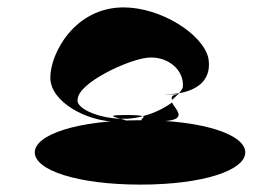

<svg xmlns="http://www.w3.org/2000/svg" viewBox="-20 -694 749 519"><path d="M74 -282C74 -234 189 -195 360 -195C530 -195 643 -234 643 -282C643 -330 530 -369 360 -369C189 -369 74 -330 74 -282ZM116 -484C116 -418 216 -365 296 -365C333 -365 322 -369 306 -373C241 -375 183 -403 190 -426C192 -470 324 -532 378 -538C433 -544 480 -504 474 -457C472 -452 468 -447 464 -442C522 -452 553 -485 543 -538C527 -603 414 -674 314 -674C182 -674 116 -550 116 -484ZM306 -373H324C338 -374 353 -376 366 -380C361 -382 348 -383 318 -383C266 -383 288 -378 306 -373ZM366 -380C379 -375 331 -366 404 -366C498 -366 453 -398 445 -417C425 -402 397 -388 366 -380ZM421 -439H462C463 -440 463 -441 464 -442C451 -440 437 -439 421 -439ZM445 -424C451 -429 456 -434 461 -439C444 -437 443 -432 445 -424ZM462 -439H469Z"/></svg>

Font: Ampere
Style: SCExt
Weight: 400
Version: Version 1